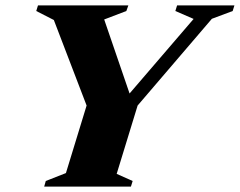

<svg xmlns="http://www.w3.org/2000/svg" viewBox="-20 -695 893 715"><path d="M701 -624.5 633 -654 639.5 -675H853L846.5 -654L769 -625L492.5 -302L414.5 -47.5L474 -21L467.5 0H144.5L150.5 -21L225.5 -50.5L302.5 -302L180.5 -620.5L115 -654L121.5 -675H458L450.5 -654L368 -622.5L470.5 -323.5L442 -323Z"/></svg>

Font: Newsreader 24pt ExtraBold
Style: Italic
Weight: 800
Italic angle: -17°
Designer: Hugues Gentile
Foundry: Production Type
Version: Version 1.003